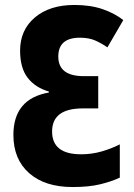

<svg xmlns="http://www.w3.org/2000/svg" viewBox="-20 -744 540 774"><path d="M463 -28V-162Q432 -146 391.5 -134Q351 -122 307 -122Q190 -122 190 -214Q190 -307 314 -307H376V-437H318Q215 -437 215 -516Q215 -592 302 -592Q339 -592 364.5 -580.5Q390 -569 413 -553L477 -663Q443 -690 394 -707Q345 -724 280 -724Q180 -724 120.5 -673.5Q61 -623 61 -540Q61 -470 91.5 -430.5Q122 -391 177 -375V-371Q34 -346 34 -200Q34 -102 97.5 -46Q161 10 273 10Q338 10 383.5 -1Q429 -12 463 -28Z"/></svg>

Font: Noto Sans Mono UI Condensed ExtraBold
Style: Regular
Weight: 800
Width: 3
Designer: Monotype Design team
Foundry: Monotype Imaging Inc.
Version: 1.000